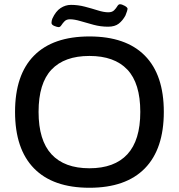

<svg xmlns="http://www.w3.org/2000/svg" viewBox="-20 -879 844 906"><path d="M402 7Q230 7 140.5 -84.5Q51 -176 51 -351Q51 -526 140.5 -616.5Q230 -707 402 -707Q574 -707 663.5 -616.5Q753 -526 753 -351Q753 -176 663.5 -84.5Q574 7 402 7ZM402 -85Q520 -85 581 -151Q642 -217 642 -351Q642 -486 581 -550.5Q520 -615 402 -615Q284 -615 223 -550.5Q162 -486 162 -351Q162 -217 223 -151Q284 -85 402 -85ZM257 -751Q250 -751 236.5 -756.5Q223 -762 223 -771Q223 -776 224 -781Q225 -786 227 -791Q243 -826 266 -841Q289 -856 315 -856Q348 -856 380.5 -847.5Q413 -839 441.5 -830Q470 -821 491 -821Q509 -821 518.5 -830.5Q528 -840 533.5 -849.5Q539 -859 546 -859Q555 -859 568.5 -851.5Q582 -844 582 -837Q582 -834 579.5 -826.5Q577 -819 572 -806Q559 -782 540.5 -767.5Q522 -753 490 -753Q455 -753 421.5 -762Q388 -771 359.5 -779.5Q331 -788 310 -788Q294 -788 285 -779Q276 -770 270 -760.5Q264 -751 257 -751Z"/></svg>

Font: Asap Semi Expanded Medium
Style: Regular
Weight: 500
Width: 6
Designer: Pablo Cosgaya
Foundry: Omnibus-Type
Version: Version 3.001; ttfautohint (v1.8.4.7-5d5b)